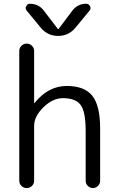

<svg xmlns="http://www.w3.org/2000/svg" viewBox="-20 -999 609 997"><path d="M500 -60.5Q500 -44.9 488.8 -33.7Q477.5 -22.5 462.4 -22.5Q447.3 -22.5 436 -33.7Q424.8 -44.9 424.8 -60.5V-319.3Q424.8 -419.9 398.4 -454.6Q372.1 -489.3 306.6 -489.3Q253.9 -489.3 205.6 -441.9Q157.2 -394.5 157.2 -345.7V-60.5Q157.2 -44.9 146 -33.7Q134.8 -22.5 118.7 -22.5Q102.5 -22.5 91.3 -33.7Q80.1 -44.9 80.1 -60.5V-734.4Q80.1 -750 91.3 -761.2Q102.5 -772.5 118.7 -772.5Q134.8 -772.5 146 -761.2Q157.2 -750 157.2 -734.4V-464.8Q157.2 -463.9 158.2 -463.9Q159.2 -463.9 160.2 -464.8Q230.5 -552.7 327.1 -552.7Q418 -552.7 459 -502Q500 -451.2 500 -332ZM284.2 -848.6 355.5 -943.4Q382.8 -979.5 427.7 -979.5Q441.4 -979.5 447.3 -966.8Q450.2 -961.9 450.2 -957Q450.2 -950.2 445.3 -944.3L372.1 -855.5Q336.9 -812.5 281.7 -812.5Q226.6 -812.5 191.4 -855.5L118.2 -944.3Q113.3 -950.2 113.3 -958Q113.3 -961.9 116.2 -966.8Q122.1 -979.5 134.8 -979.5Q180.7 -979.5 208 -943.4L280.3 -848.6Q281.2 -847.7 282.2 -847.7Q283.2 -847.7 284.2 -848.6Z"/></svg>

Font: Gen Jyuu Gothic Normal
Style: Regular
Weight: 300
Designer: [Source Han Sans]
Ryoko NISHIZUKA  (kana & ideographs); Paul D. Hunt (Latin, Greek & Cyrillic); Wenlong ZHANG  (bopomofo
Version: Version 1.002.20150607